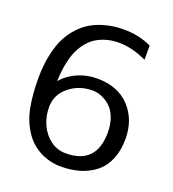

<svg xmlns="http://www.w3.org/2000/svg" viewBox="-138 -848 875 972"><g transform="rotate(20 300.0 -362.5)"><path d="M299.8 -53.2Q464.8 -53.2 464.8 -225.1Q464.8 -271 450.7 -306.4Q436.5 -341.8 414.1 -361.1Q391.6 -380.4 367.9 -389.6Q344.2 -398.9 320.8 -398.9Q247.6 -398.9 194.3 -355.2Q141.1 -311.5 141.1 -245.1Q141.1 -194.8 160.9 -151.1Q180.7 -107.4 217.3 -80.3Q253.9 -53.2 299.8 -53.2ZM320.8 -463.9Q434.1 -463.9 497.1 -396Q560.1 -328.1 560.1 -225.1Q560.1 -163.1 540.5 -115.7Q521 -68.4 485.4 -39.6Q449.7 -10.7 403.1 3.7Q356.4 18.1 299.8 18.1Q239.7 18.1 187.7 -8.5Q135.7 -35.2 103 -84Q65.9 -139.6 53 -207.8Q40 -275.9 40 -362.8Q40 -432.1 52.2 -489.5Q64.5 -546.9 84.2 -585.4Q104 -624 132.1 -653.6Q160.2 -683.1 188.7 -699.7Q217.3 -716.3 250.5 -726.6Q283.7 -736.8 310.1 -740Q336.4 -743.2 363.8 -743.2Q447.3 -743.2 513.2 -710.9V-634.8Q434.1 -671.9 363.8 -671.9Q342.3 -671.9 322.5 -668.9Q302.7 -666 279.5 -657.7Q256.3 -649.4 236.8 -636.2Q217.3 -623 198.7 -600.6Q180.2 -578.1 166.7 -548.6Q153.3 -519 144.8 -476.3Q136.2 -433.6 134.8 -381.8Q166.5 -419.9 215.8 -441.9Q265.1 -463.9 320.8 -463.9Z"/></g></svg>

Font: Aurulent Sans Mono
Style: Regular
Weight: 400
Monospace: yes
Version: Version 2007.05.04